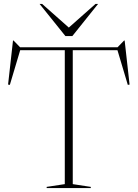

<svg xmlns="http://www.w3.org/2000/svg" viewBox="-20 -955 699 975"><path d="M441 -6V0H217V-6L309 -20V-700H82.5L30 -524L21 -525.5L46 -749H49L82 -715H577L610 -749H613L638 -525.5L629 -524L576.5 -700H349.5V-20ZM478 -935 347.5 -772H312L181 -935H194L329.5 -815L465 -935Z"/></svg>

Font: Newsreader Display ExtraLight
Style: Regular
Weight: 275
Designer: Hugues Gentile
Foundry: Production Type
Version: Version 1.002